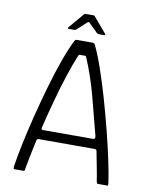

<svg xmlns="http://www.w3.org/2000/svg" viewBox="-89 -870 732 935"><g transform="rotate(10 277.0 -402.5)"><path d="M49 0Q44 0 43.5 -2.5Q43 -5 43 -12Q50 -60 64 -127Q78 -194 97 -269.5Q116 -345 137.5 -420Q159 -495 182 -559Q205 -623 226 -665Q228 -669 231 -671Q234 -673 237 -673H316Q320 -672 323 -671Q326 -670 328 -665Q348 -624 370.5 -559.5Q393 -495 415 -419Q437 -343 456.5 -266Q476 -189 490 -123Q504 -57 510 -13Q511 -5 510.5 -2.5Q510 0 505 0H461Q458 0 456.5 -2Q455 -4 453 -10Q449 -38 441.5 -76Q434 -114 426 -156Q425 -162 422 -163.5Q419 -165 413 -165H139Q134 -165 132 -163Q130 -161 128 -155Q119 -114 111.5 -76Q104 -38 99 -10Q99 -4 97.5 -2Q96 0 92 0ZM151 -212H400Q404 -212 407 -215.5Q410 -219 408 -228Q384 -322 359 -416.5Q334 -511 297 -598Q295 -604 288 -604H266Q259 -604 257 -597Q239 -554 218.5 -491.5Q198 -429 179 -359Q160 -289 144 -223Q143 -220 144 -216Q145 -212 151 -212ZM189 -719Q186 -719 185.5 -721.5Q185 -724 186 -726L250 -801Q253 -805 257 -805H297Q302 -805 304 -801L368 -726Q370 -724 369.5 -721.5Q369 -719 365 -719H338Q335 -719 333 -720.5Q331 -722 328 -723L283 -767Q279 -770 275 -767L227 -723Q225 -722 223 -720.5Q221 -719 219 -719Z"/></g></svg>

Font: Glory Thin Light
Style: Regular
Weight: 300
Version: Version 1.011